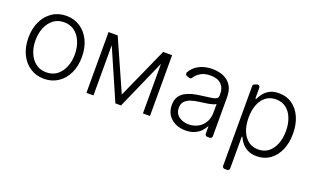

<svg xmlns="http://www.w3.org/2000/svg" viewBox="-81 -988 2648 1619"><g transform="rotate(20 1242.5 -178.0)"><path d="M170.8 -24.5Q116.1 -60.4 85.9 -123.6Q55.4 -187.5 55.4 -270.2Q55.4 -353.7 85.9 -417.6Q116.5 -481.2 170.8 -517Q224.8 -552.9 295.8 -552.9Q365.8 -552.9 420.5 -517Q474.4 -481.2 505 -417.6Q535.5 -353.7 535.5 -270.2Q535.5 -187.5 505 -123.6Q474.8 -60.4 420.5 -24.5Q365.8 11.4 295.5 11.4Q224.8 11.4 170.8 -24.5ZM139.6 -158.4Q160.5 -106.9 199.6 -77.1Q239.3 -46.5 295.5 -46.5Q351.9 -46.5 391.7 -77.1Q430.4 -107.2 451.3 -158.4Q471.9 -208.5 471.9 -270.2Q471.9 -331.7 451.3 -382.5Q430.8 -433.6 391.7 -464.5Q352.3 -495.4 295.5 -495.4Q239 -495.4 199.6 -464.5Q160.5 -433.9 139.6 -382.5Q119 -331.7 119 -270.2Q119 -208.5 139.6 -158.4Z M756.4 -545.5 959.5 -88.4 1164.4 -545.5H1244.7V0H1181.5V-445L984.7 0H934.3L737.6 -450.3V0H674.4V-545.5Z M1475.1 -6.4Q1433.9 -27 1409.4 -62.5Q1385.7 -100.5 1385.7 -152Q1385.7 -192.1 1401.3 -220.5Q1415.8 -246.4 1445 -266.3Q1473.4 -283.4 1511.4 -294.4Q1561.4 -306.5 1595.5 -309.7L1636.7 -315.3Q1669 -319.6 1673.7 -320.3Q1704.5 -323.5 1721.6 -333.8Q1737.9 -342.3 1737.9 -362.9V-376.4Q1737.9 -433.2 1704.9 -463.8Q1672.6 -495.7 1610.1 -495.7Q1549.7 -495.7 1513.5 -469.8Q1483.7 -449.6 1468.7 -424Q1466.3 -419.4 1461.5 -416.7Q1456.7 -414.1 1451.7 -414.1Q1448.2 -414.1 1443.9 -415.8L1422.9 -423.3Q1416.5 -425.4 1412.8 -430.8Q1409.1 -436.1 1409.1 -442.8Q1409.1 -448.5 1411.6 -453.1Q1429.3 -484 1452.1 -502.1Q1483 -528.4 1525.9 -541.5Q1567.1 -552.9 1608 -552.9Q1638.1 -552.9 1673.7 -544.7Q1709.5 -535.9 1735.8 -516.7Q1764.6 -497.2 1783.7 -460.6Q1801.5 -423.3 1801.5 -370V-21Q1801.5 -12.1 1795.5 -6Q1789.4 0 1780.5 0H1758.9Q1750.4 0 1744.1 -6Q1737.9 -12.1 1737.9 -21V-86.3H1735.1Q1721.9 -60.7 1700.6 -39.4Q1679 -16 1644.5 -2.1Q1611.9 12.4 1565.3 12.4Q1516 12.4 1475.1 -6.4ZM1484.4 -72.8Q1519.9 -44.7 1573.9 -44.7Q1621.8 -44.7 1661.2 -67.5Q1697.8 -88.8 1718.4 -126.8Q1737.9 -163.4 1737.9 -209.2V-288Q1733.3 -283 1715.2 -275.6Q1695 -269.9 1676.8 -266.3L1661.9 -263.8Q1646.3 -261 1634.2 -259.9L1623.6 -258.2Q1600.9 -255 1595.5 -254.6Q1554 -249.3 1516.7 -237.2Q1485.1 -224.8 1466.6 -203.8Q1449.2 -181.5 1449.2 -149.9Q1449.2 -99.1 1484.4 -72.8Z M1968 183.9V-531.6Q1968 -538 1971.8 -543.3Q1975.5 -548.7 1981.5 -550.8L2001.4 -558.2Q2006.4 -559.7 2008.5 -559.7Q2017 -559.7 2023.3 -553.6Q2029.5 -547.6 2029.5 -538.7V-441.4H2037.3Q2048.7 -465.9 2068.2 -491.5Q2087.7 -517.4 2120.7 -535.2Q2154.1 -552.9 2203.8 -552.9Q2271.7 -552.9 2322.1 -517.4Q2372.5 -482.2 2400.9 -418.7Q2429.3 -354.8 2429.3 -271.3Q2429.3 -187.1 2400.9 -123.2Q2372.9 -60 2322.1 -24.1Q2271.7 11.4 2204.9 11.4Q2155.5 11.4 2121.8 -6.4Q2089.1 -23.8 2068.2 -50.1Q2047.9 -76.3 2037.3 -101.2H2031.6V183.9Q2031.6 192.5 2025.6 198.5Q2019.5 204.5 2010.7 204.5H1988.6Q1980.1 204.5 1974.1 198.5Q1968 192.5 1968 183.9ZM2050.1 -155.2Q2069.6 -104.8 2107.2 -75.3Q2144.5 -46.5 2197.1 -46.5Q2251.4 -46.5 2289.1 -76.3Q2326.3 -106.5 2346.2 -157.7Q2365.8 -208.5 2365.8 -272.4Q2365.8 -335.6 2346.2 -385.7Q2327.1 -436.4 2289.4 -465.6Q2252.1 -495.4 2197.1 -495.4Q2143.8 -495.4 2106.5 -466.6Q2069.6 -438.6 2049.7 -387.8Q2030.5 -337.7 2030.5 -272.4Q2030.5 -206 2050.1 -155.2Z"/></g></svg>

Font: DeltaSans Light
Style: Regular
Weight: 300
Designer: Rasmus Andersson
Foundry: rsms
Version: Version 3.012